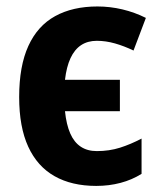

<svg xmlns="http://www.w3.org/2000/svg" viewBox="-20 -577 509 606"><path d="M283.7 9.8Q206.5 9.8 152.1 -21Q97.7 -51.8 69.1 -114Q40.5 -176.3 40.5 -270.5Q40.5 -368.7 69.6 -432.1Q98.6 -495.6 154.1 -526.1Q209.5 -556.6 287.6 -556.6Q327.1 -556.6 366.2 -547.4Q405.3 -538.1 440.4 -520.5L401.4 -417.5Q372.1 -431.6 343 -439.9Q314 -448.2 285.6 -448.2Q256.8 -448.2 236.1 -434.6Q215.3 -420.9 202.6 -393.6Q189.9 -366.2 185.1 -325.2H358.4V-226.1H185.1Q189.5 -183.6 201.7 -155.8Q213.9 -127.9 234.9 -114Q255.9 -100.1 285.6 -100.1Q324.7 -100.1 358.6 -110.8Q392.6 -121.6 426.8 -139.6V-28.3Q396.5 -9.3 360.4 0.2Q324.2 9.8 283.7 9.8Z"/></svg>

Font: Open Sans SemiCondensed
Style: Bold
Weight: 700
Width: 4
Designer: Monotype Design Team
Foundry: Monotype Imaging Inc.
Version: Version 3.003